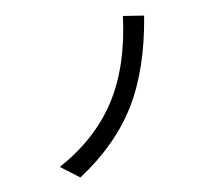

<svg xmlns="http://www.w3.org/2000/svg" viewBox="-119 -934 1237 1138"><g transform="rotate(-15 500.0 -365.5)"><path d="M135.7 -27.3Q379.9 -133.8 522.5 -318.4Q665 -502.9 728.5 -794.9L850.6 -764.6Q771.5 -455.1 627.9 -261.2Q484.4 -67.4 237.3 64.5Z"/></g></svg>

Font: GenEi M Gothic v2 Medium
Style: Regular
Weight: 500
Version: Version 2.0